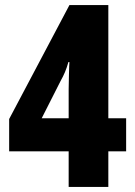

<svg xmlns="http://www.w3.org/2000/svg" viewBox="-20 -735 530 755"><path d="M476 -140V-270H406V-715H253L16 -267V-140H250V0H406V-140ZM250 -385V-270H144L219 -418C231 -439 241 -462 249 -491H253C252 -485 250 -399 250 -385Z"/></svg>

Font: Noto Sans Bengali ExtraCondensed ExtraBold
Style: Regular
Weight: 800
Width: 2
Designer: Joana Ranito - Universal Thirst; Jelle Bosma - Monotype Design Team
Foundry: Universal Thirst ehf.
Version: Version 3.000